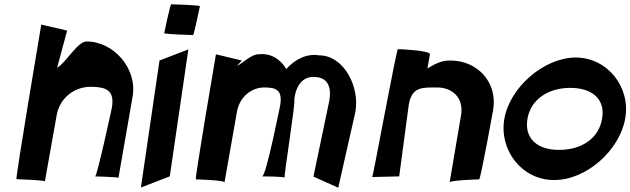

<svg xmlns="http://www.w3.org/2000/svg" viewBox="-20 -877 2948 898"><path d="M173 -762C173 -762 51 -39 57 -39C62 -39 191 -34 190 -29L245 -338C260 -422 331 -471 403 -471C475 -471 518 -456 503 -372C503 -372 434 -52 425 -52C425 -52 539 -49 534 -45L600 -424C624 -556 511 -684 384 -683C343 -683 287 -582 247 -560L294 -734Z M726 -594 639 0 774 -52 861 -646ZM748 -722C747 -717 878 -713 883 -713C887 -713 914 -843 915 -848C916 -853 785 -857 781 -857C776 -857 749 -727 748 -722Z M990 -623C990 -623 890 -38 896 -38C904 -38 1032 -34 1030 -24L1088 -353C1101 -428 1160 -468 1216 -468C1272 -468 1303 -456 1290 -382C1293 -399 1225 -52 1206 -52C1206 -52 1318 -52 1311 -45C1307 -52 1364 -407 1356 -407C1363 -481 1399 -520 1450 -517C1506 -516 1533 -480 1520 -405L1446 -51L1562 1L1642 -353C1664 -473 1586 -619 1473 -618C1417 -628 1360 -601 1319 -554C1292 -601 1245 -630 1188 -623C1156 -623 1118 -584 1088 -568L1111 -594Z M1721 -49 1847 -52 1892 -388C1907 -471 1953 -468 2024 -468C2096 -468 2151 -419 2136 -336L2083 -24C2085 -34 2213 -38 2221 -38C2228 -38 2286 -360 2286 -360C2310 -492 2212 -595 2085 -594C2044 -594 2019 -580 1979 -557L1991 -623C1994 -640 1860 -647 1841 -647C1834 -647 1725 -51 1721 -49Z M2339 -322C2313 -174 2421 -35 2571 -35C2722 -34 2878 -174 2904 -322C2931 -468 2822 -608 2672 -608C2524 -607 2365 -469 2339 -322ZM2447 -322C2463 -413 2545 -466 2647 -466C2750 -466 2812 -413 2796 -322C2781 -229 2699 -176 2596 -176C2494 -175 2431 -229 2447 -322Z"/></svg>

Font: Ember
Style: Ita
Weight: 400
Designer: Stig
Foundry: Cannot Into Space Fonts
Version: Version 0.127